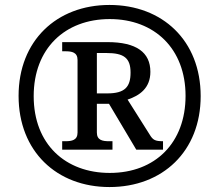

<svg xmlns="http://www.w3.org/2000/svg" viewBox="-20 -745 885 775"><path d="M422 10C636 10 790 -134 790 -357C790 -581 636 -725 422 -725C208 -725 55 -580 55 -358C55 -134 209 10 422 10ZM423 -47C245 -47 116 -162 116 -357C116 -549 242 -668 423 -668C604 -668 729 -548 729 -358C729 -169 607 -47 423 -47ZM231 -141H434V-175H420C394 -175 371 -179 371 -210V-326H420L530 -141H638V-175C606 -175 597 -180 584 -202L495 -343C543 -359 587 -389 587 -455C587 -534 530 -575 414 -575H231V-538H244C270 -538 293 -534 293 -503V-210C293 -179 270 -175 244 -175H231ZM413 -368H371V-531H410C480 -531 507 -511 507 -452C507 -394 484 -368 413 -368Z"/></svg>

Font: Noto Naskh Arabic UI Medium
Style: Regular
Weight: 500
Designer: Monotype Design Team, David Williams, Mohamad Dakak and Nizar Qandah
Foundry: Monotype Imaging Inc.
Version: Version 2.014